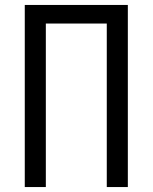

<svg xmlns="http://www.w3.org/2000/svg" viewBox="-20 -755 616 775"><path d="M80 0H165V-660H411V0H496V-735H80Z"/></svg>

Font: Iosevka Sparkle
Style: Regular
Weight: 400
Designer: Belleve Invis
Foundry: Belleve Invis
Version: Version 4.5.0; ttfautohint (v1.8.3)